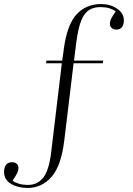

<svg xmlns="http://www.w3.org/2000/svg" viewBox="-105 -764 656 947"><path d="M31 163Q-16 163 -50.5 143Q-85 123 -85 83Q-85 63 -75.5 49.5Q-66 36 -45 36Q-31 36 -22.5 44Q-14 52 -14 64Q-14 77 -20 89.5Q-26 102 -43 127Q-32 136 -12.5 142Q7 148 33 148Q82 148 110 110Q138 72 148 -18L200 -452H122L124 -465H202L210 -524Q226 -643 273 -693.5Q320 -744 394 -744Q440 -744 473 -721Q506 -698 506 -664Q506 -645 497.5 -631.5Q489 -618 468 -618Q455 -618 446 -626Q437 -634 437 -646Q437 -658 442 -669.5Q447 -681 466 -708Q452 -718 433.5 -723.5Q415 -729 390 -729Q357 -729 334 -714.5Q311 -700 296 -663.5Q281 -627 272 -560L260 -465H404L402 -452H258L212 -71Q197 54 149 108.5Q101 163 31 163Z"/></svg>

Font: Literata 72pt ExtraLight
Style: Regular
Weight: 200
Designer: Latin by Veronika Burian and Jose Scaglione. Greek by Irene Vlachou. Cyrillic by Vera Evstafieva.
Foundry: TypeTogether
Version: Version 3.002